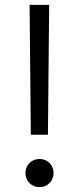

<svg xmlns="http://www.w3.org/2000/svg" viewBox="-20 -765 322 785"><path d="M101 -745H181L176 -214H106ZM84 -58Q84 -82 100.5 -98.5Q117 -115 142 -115Q166 -115 182.5 -98.5Q199 -82 199 -58Q199 -33 182.5 -16.5Q166 0 142 0Q117 0 100.5 -16.5Q84 -33 84 -58Z"/></svg>

Font: Trafiko Sans Variable
Style: Regular
Weight: 400
Designer: Gumpita Rahayu / Trafiko
Foundry: Tokotype / Trafiko
Version: Version 0.001;FEAKit 1.0